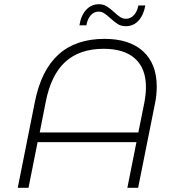

<svg xmlns="http://www.w3.org/2000/svg" viewBox="-20 -889 842 909"><path d="M722 -480Q722 -437 714 -400L634 0H583L626 -216H158L115 0H64L145 -406Q175 -557 257 -631Q339 -705 475 -705Q593 -705 657.5 -646Q722 -587 722 -480ZM671 -476Q671 -565 619.5 -611.5Q568 -658 471 -658Q357 -658 289 -596Q221 -534 196 -404L168 -262H635L663 -401Q671 -444 671 -476ZM502 -803Q486 -818 473.5 -826Q461 -834 447 -834Q425 -834 409.5 -816.5Q394 -799 389 -769H356Q363 -815 387.5 -842Q412 -869 448 -869Q469 -869 484.5 -859.5Q500 -850 521 -831Q537 -816 549.5 -808Q562 -800 576 -800Q598 -800 614 -817.5Q630 -835 635 -863H668Q660 -818 636 -791.5Q612 -765 576 -765Q554 -765 538.5 -774.5Q523 -784 502 -803Z"/></svg>

Font: Montserrat Alternates Light
Style: Italic
Weight: 300
Italic angle: -11.3°
Designer: Julieta Ulanovsky
Foundry: Julieta Ulanovsky
Version: Version 7.200